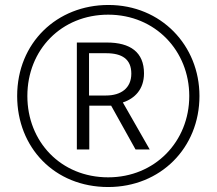

<svg xmlns="http://www.w3.org/2000/svg" viewBox="-20 -743 871 772"><path d="M415 9C625 9 782 -148 782 -357C782 -560 628 -723 416 -723C209 -723 49 -571 49 -357C49 -151 198 9 415 9ZM415 -30C224 -30 90 -174 90 -357C90 -543 227 -684 415 -684C605 -684 741 -538 741 -357C741 -174 603 -30 415 -30ZM289 -142H339V-318H427L525 -142H582L474 -331C522 -347 559 -384 559 -448C559 -533 504 -572 410 -572H289ZM406 -359H338V-529H407C471 -529 508 -505 508 -447C508 -388 466 -359 406 -359Z"/></svg>

Font: Noto Sans Telugu SemiCondensed Light
Style: Regular
Weight: 300
Width: 4
Designer: Jelle Bosma - Monotype Design Team
Foundry: Monotype Imaging Inc.
Version: Version 2.005